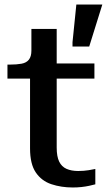

<svg xmlns="http://www.w3.org/2000/svg" viewBox="-20 -819 478 850"><path d="M13 -471V-533H23Q54 -533 75.5 -537Q97 -541 108 -555Q119 -569 119 -595L198 -538H398V-471ZM231 -166Q231 -126 242 -103.5Q253 -81 274.5 -71.5Q296 -62 326 -62Q351 -62 372.5 -65.5Q394 -69 402 -71V-3Q391 0 375 3.5Q359 7 340.5 9Q322 11 302 11Q251 11 207.5 -3.5Q164 -18 138.5 -55.5Q113 -93 113 -162V-522L119 -530V-691H231ZM375 -613 433 -799H318L301 -632V-613Z"/></svg>

Font: Roboto Serif Medium
Style: Regular
Weight: 500
Designer: Greg Gazdowicz
Foundry: Commercial Type
Version: Version 1.008